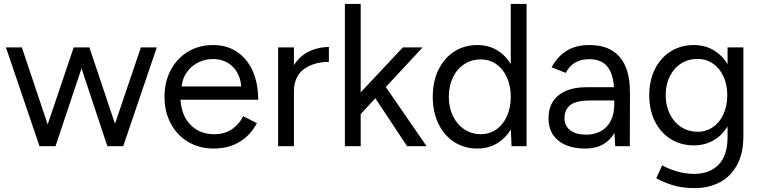

<svg xmlns="http://www.w3.org/2000/svg" viewBox="-20 -740 3853 972"><path d="M693.2 -500H773.8L603.7 0H523.7ZM353 -500H428.2L261 0H184.3ZM10 -500H90.7L258.3 0H180ZM357.3 -500H432.5L600.2 0H523.5Z M812.8 -250Q812.8 -326 844.4 -385.5Q875.9 -445 931.8 -478.5Q987.7 -512 1059.1 -512Q1128.3 -512 1179.8 -477.6Q1231.3 -443.2 1259.3 -380.5Q1287.2 -317.8 1287.2 -235.2H873.6L893.5 -252.3Q893.5 -163.6 940.7 -112.1Q987.8 -60.5 1064.7 -60.5Q1115.9 -60.5 1152.9 -84.9Q1189.9 -109.4 1211.4 -151.7L1280.3 -116.5Q1249.4 -56.6 1193.6 -22.3Q1137.7 12 1060.8 12Q989.2 12 932.8 -21.5Q876.4 -55 844.6 -114.5Q812.8 -174 812.8 -250ZM877.7 -302.2H1222.7L1201.6 -285.1Q1201.6 -356.5 1161.5 -398.8Q1121.4 -441.2 1058 -441.2Q1016.4 -441.2 979.9 -422Q943.4 -402.8 921.3 -367.5Q899.1 -332.1 899.1 -285.8Z M1645 -502V-426.8Q1570 -426.8 1519 -390.2Q1468 -353.5 1468 -275.2L1431.8 -270.8Q1431.8 -347.8 1461.7 -400.1Q1491.5 -452.3 1539.8 -477.2Q1588.2 -502 1645 -502ZM1388 -500H1468V0H1388Z M1752.7 -215.8 2019.5 -500H2119.5L1804.3 -160.8ZM1726 -720H1806V0H1726ZM1851 -286.7 1903.2 -343 2139.5 0H2040.8Z M2565.7 -93V-720H2645.7V0H2569.7ZM2170.8 -250Q2170.8 -327 2199.5 -386.4Q2228.2 -445.8 2279.5 -478.9Q2330.8 -512 2396.8 -512Q2459.5 -512 2507.1 -478.9Q2554.7 -445.8 2580.9 -386.5Q2607.2 -327.2 2607.2 -250Q2607.2 -172.8 2580.9 -113.5Q2554.7 -54.2 2507.1 -21.1Q2459.5 12 2396.8 12Q2330.8 12 2279.5 -21.1Q2228.2 -54.2 2199.5 -113.6Q2170.8 -173 2170.8 -250ZM2565.8 -250Q2565.8 -304.7 2546.5 -347.8Q2527.1 -391 2492.6 -415.1Q2458.1 -439.2 2413.8 -439.2Q2367.3 -439.2 2330.3 -415.1Q2293.3 -391 2272.7 -347.8Q2252.2 -304.7 2252.2 -250Q2252.2 -195.3 2273.2 -152.2Q2294.3 -109 2331.3 -84.8Q2368.3 -60.7 2414.8 -60.7Q2458.1 -60.7 2492.6 -84.8Q2527.2 -108.9 2546.5 -152.2Q2565.8 -195.4 2565.8 -250Z M3089.8 -82.2V-263.8Q3089.8 -322.8 3076.7 -362.1Q3063.6 -401.3 3035.7 -420.8Q3007.8 -440.3 2963 -440.3Q2921.3 -440.3 2892.2 -423.4Q2863.1 -406.6 2843.7 -371.1L2772.4 -399.5Q2801.5 -453.3 2848.5 -482.7Q2895.5 -512 2963 -512Q3032.2 -512 3078 -484.6Q3123.8 -457.2 3146.7 -403.4Q3169.5 -349.7 3169.2 -270.5L3168.4 0H3094.5ZM2756.8 -141Q2756.8 -216.4 2807.3 -257.4Q2857.8 -298.4 2948.6 -298.4H3092.2V-231.4H2967.1Q2899.1 -231.4 2868.4 -208.9Q2837.7 -186.3 2837.7 -142.1Q2837.7 -102.8 2866.7 -80.5Q2895.7 -58.3 2947.6 -58.3Q2990.9 -58.3 3023.2 -76.7Q3055.4 -95.1 3072.6 -129.7Q3089.8 -164.3 3089.8 -211.2H3123.9Q3123.9 -107.4 3077.4 -47.7Q3030.9 12 2944.4 12Q2855.8 12 2806.3 -28.4Q2756.8 -68.7 2756.8 -141Z M3304.7 163.8 3302.2 162.3 3332.3 96.8 3341.7 102Q3369.2 116.7 3409.9 128.4Q3450.7 140.2 3494.8 140.2Q3572 140.2 3617.7 93.9Q3663.3 47.7 3663.3 -47V-500H3743.3V-48.3Q3743.3 35.7 3711.4 94.7Q3679.5 153.7 3623.8 183Q3568 212.3 3496.3 212.3Q3433.7 212.3 3386 197.5Q3338.3 182.7 3304.7 163.8ZM3266.8 -257.3Q3266.8 -332.5 3295.5 -390.1Q3324.2 -447.7 3375.5 -479.8Q3426.8 -512 3492.8 -512Q3554.8 -512 3602.5 -479.8Q3650.2 -447.5 3676.7 -389.8Q3703.2 -332 3703.2 -256.7Q3703.2 -182.3 3676.7 -125.2Q3650.2 -68 3602.5 -36Q3554.8 -4 3492.8 -4Q3426.8 -4 3375.5 -36.1Q3324.2 -68.2 3295.5 -125.5Q3266.8 -182.8 3266.8 -257.3ZM3661.8 -258.5Q3661.8 -311.2 3642.7 -352.9Q3623.5 -394.7 3589.2 -418.2Q3555 -441.7 3511 -441.7Q3464.5 -441.7 3427.8 -418.2Q3391 -394.7 3370.5 -352.9Q3350 -311.2 3350 -258.5Q3350 -205.2 3370.9 -162.7Q3391.8 -120.2 3428.7 -96.6Q3465.5 -73 3512 -73Q3555.2 -73 3589.4 -96.6Q3623.7 -120.2 3642.8 -162.6Q3661.8 -205 3661.8 -258.5Z"/></svg>

Font: Oak Sans Light
Style: Regular
Weight: 400
Designer: Erik Kennedy, Walven
Foundry: Erik Kennedy, Walven
Version: Version 1.100;Glyphs 3.1.2 (3151)